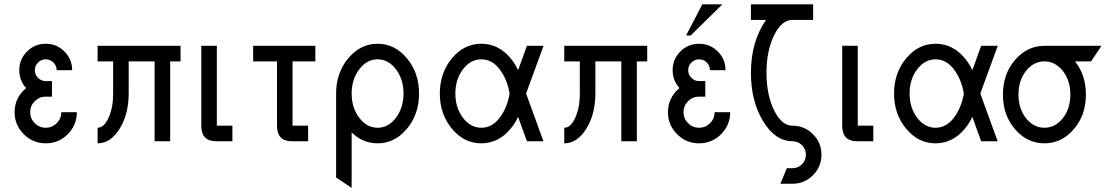

<svg xmlns="http://www.w3.org/2000/svg" viewBox="-20 -665 5230 904"><path d="M195.3 9.8Q134.8 9.8 91.8 -33.2Q48.8 -76.2 48.8 -136.7Q48.8 -205.1 103 -250.5Q70.8 -285.6 70.8 -334.5Q70.8 -386.2 107.2 -422.6Q143.6 -459 195.3 -459Q247.1 -459 283.4 -422.6Q319.8 -386.2 319.8 -334.5H246.6Q246.6 -355.5 231.7 -370.6Q216.8 -385.7 195.3 -385.7Q174.3 -385.7 159.2 -370.6Q144 -355.5 144 -334.5Q144 -313.5 159.2 -298.3Q174.3 -283.2 195.3 -283.2H224.6V-210H195.3Q165 -210 143.6 -188.5Q122.1 -167 122.1 -136.7Q122.1 -106.4 143.6 -85Q165 -63.5 195.3 -63.5Q225.6 -63.5 247.1 -85Q268.6 -106.4 268.6 -136.7H341.8Q341.8 -76.2 299.1 -33.2Q256.3 9.8 195.3 9.8Z M439.5 9.8V-63.5Q469.7 -63.5 491.2 -110.6Q512.7 -157.7 512.7 -224.6V-376H439.5V-449.2H830.1V-376H781.2V0H708V-376H585.9V-224.6Q585.9 -127.4 543.2 -58.8Q500.5 9.8 439.5 9.8Z M1074.2 0H997.6Q927.7 0 927.7 -73.2V-449.2H1001V-73.2H1074.2Z M1430.7 0H1354Q1284.2 0 1284.2 -73.2V-376H1171.9V-449.2H1464.8V-376H1357.4V-73.2H1430.7Z M1757.8 -63.5Q1808.6 -63.5 1844.2 -110.6Q1879.9 -157.7 1879.9 -224.6Q1879.9 -291.5 1844.2 -338.6Q1808.6 -385.7 1757.8 -385.7Q1707 -385.7 1671.4 -338.6Q1635.7 -291.5 1635.7 -224.6Q1635.7 -157.7 1671.4 -110.6Q1707 -63.5 1757.8 -63.5ZM1635.7 219.7 1562.5 170.9V-224.6Q1562.5 -321.8 1619.6 -390.4Q1676.8 -459 1757.8 -459Q1838.9 -459 1896 -390.4Q1953.1 -321.8 1953.1 -224.6Q1953.1 -127.4 1896 -58.8Q1838.9 9.8 1757.8 9.8Q1688 9.8 1635.7 -41.5Z M2246.1 -63.5Q2296.9 -63.5 2332.5 -110.6Q2368.2 -157.7 2379.4 -224.6Q2368.2 -291.5 2332.5 -338.6Q2296.9 -385.7 2246.1 -385.7Q2195.3 -385.7 2159.7 -338.6Q2124 -291.5 2124 -224.6Q2124 -157.7 2159.7 -110.6Q2195.3 -63.5 2246.1 -63.5ZM2246.1 9.8Q2165 9.8 2107.9 -58.8Q2050.8 -127.4 2050.8 -224.6Q2050.8 -321.8 2107.9 -390.4Q2165 -459 2246.1 -459Q2327.1 -459 2384.3 -390.6Q2405.8 -364.3 2419.4 -334.5L2460.9 -449.2H2539.1L2457 -224.6L2538.6 0H2460.9L2419.4 -114.7Q2405.8 -85 2384.3 -59.1Q2327.1 9.8 2246.1 9.8Z M2636.7 9.8V-63.5Q2667 -63.5 2688.5 -110.6Q2710 -157.7 2710 -224.6V-376H2636.7V-449.2H3027.3V-376H2978.5V0H2905.3V-376H2783.2V-224.6Q2783.2 -127.4 2740.5 -58.8Q2697.8 9.8 2636.7 9.8Z M3271.5 9.8Q3210.9 9.8 3168 -33.2Q3125 -76.2 3125 -136.7Q3125 -205.1 3179.2 -250.5Q3147 -285.6 3147 -334.5Q3147 -386.2 3183.3 -422.6Q3219.7 -459 3271.5 -459Q3323.2 -459 3359.6 -422.6Q3396 -386.2 3396 -334.5H3322.8Q3322.8 -355.5 3307.9 -370.6Q3293 -385.7 3271.5 -385.7Q3250.5 -385.7 3235.4 -370.6Q3220.2 -355.5 3220.2 -334.5Q3220.2 -313.5 3235.4 -298.3Q3250.5 -283.2 3271.5 -283.2H3300.8V-210H3271.5Q3241.2 -210 3219.7 -188.5Q3198.2 -167 3198.2 -136.7Q3198.2 -106.4 3219.7 -85Q3241.2 -63.5 3271.5 -63.5Q3301.8 -63.5 3323.2 -85Q3344.7 -106.4 3344.7 -136.7H3418Q3418 -76.2 3375.2 -33.2Q3332.5 9.8 3271.5 9.8Z M3231.9 -498H3210.4L3286.6 -644.5H3381.3Z M3710.9 200.2H3654.3L3684.6 127H3710.9Q3737.3 127 3755.9 108.4Q3774.4 89.8 3774.4 63.5Q3774.4 37.1 3755.9 18.6Q3737.3 0 3710.9 0Q3630.4 0 3573 -94.2Q3515.6 -188.5 3515.6 -322.3Q3515.6 -469.2 3586.9 -571.3H3515.6V-644.5H3808.6V-571.3H3710.9Q3660.2 -571.3 3624.5 -498.5Q3588.9 -425.8 3588.9 -322.3Q3588.9 -218.8 3624.5 -146Q3660.2 -73.2 3710.9 -73.2Q3767.6 -73.2 3807.6 -33.2Q3847.7 6.8 3847.7 63.5Q3847.7 120.1 3807.6 160.2Q3767.6 200.2 3710.9 200.2Z M4091.8 0H4015.1Q3945.3 0 3945.3 -73.2V-449.2H4018.6V-73.2H4091.8Z M4384.8 -63.5Q4435.5 -63.5 4471.2 -110.6Q4506.8 -157.7 4518.1 -224.6Q4506.8 -291.5 4471.2 -338.6Q4435.5 -385.7 4384.8 -385.7Q4334 -385.7 4298.3 -338.6Q4262.7 -291.5 4262.7 -224.6Q4262.7 -157.7 4298.3 -110.6Q4334 -63.5 4384.8 -63.5ZM4384.8 9.8Q4303.7 9.8 4246.6 -58.8Q4189.5 -127.4 4189.5 -224.6Q4189.5 -321.8 4246.6 -390.4Q4303.7 -459 4384.8 -459Q4465.8 -459 4522.9 -390.6Q4544.4 -364.3 4558.1 -334.5L4599.6 -449.2H4677.7L4595.7 -224.6L4677.2 0H4599.6L4558.1 -114.7Q4544.4 -85 4522.9 -59.1Q4465.8 9.8 4384.8 9.8Z M4897.5 -63.5Q4948.2 -63.5 4983.9 -108.2Q5019.5 -152.8 5019.5 -219.7Q5019.5 -286.6 4983.9 -331.3Q4948.2 -376 4897.5 -376Q4846.7 -376 4811 -331.3Q4775.4 -286.6 4775.4 -219.7Q4775.4 -152.8 4811 -108.2Q4846.7 -63.5 4897.5 -63.5ZM4897.5 9.8Q4816.4 9.8 4759.3 -56.4Q4702.1 -122.6 4702.1 -219.7Q4702.1 -316.9 4759.3 -383.1Q4816.4 -449.2 4897.5 -449.2H5166L5117.2 -376H5041.5Q5092.8 -311.5 5092.8 -219.7Q5092.8 -122.6 5035.6 -56.4Q4978.5 9.8 4897.5 9.8Z"/></svg>

Font: Catrinity
Style: Regular
Weight: 400
Designer: Alexander Lange
Foundry: High-Logic / Made with FontCreator
Version: Version 2.090;May 20, 2024;FontCreator 15.0.0.2974 64-bit